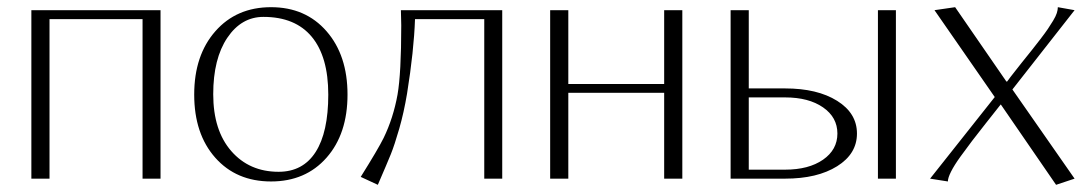

<svg xmlns="http://www.w3.org/2000/svg" viewBox="-20 -495 3026 532"><path d="M66.9 -466.8H424.8V0H375V-441.9H117.2V0H66.9Z M752 -19Q819.3 -19 854.5 -73.7Q889.6 -128.4 889.6 -232.9Q889.6 -337.9 843.8 -393.1Q797.9 -448.2 710 -448.2Q648.9 -448.2 609.9 -390.4Q570.8 -332.5 570.8 -233.9Q570.8 -133.8 620.8 -76.4Q670.9 -19 752 -19ZM731 7.8Q634.8 7.8 576.4 -58.1Q518.1 -124 518.1 -232.9Q518.1 -341.8 576.7 -408.4Q635.3 -475.1 731 -475.1Q826.7 -475.1 884.8 -408.4Q942.9 -341.8 942.9 -232.9Q942.9 -124 884.8 -58.1Q826.7 7.8 731 7.8Z M1081.5 -232.9Q1091.8 -292 1091.8 -424.8Q1091.8 -433.6 1091.3 -447.3Q1090.8 -460.9 1090.8 -466.8H1371.6V0H1321.8V-441.9H1129.9Q1127 -355 1107.9 -235.8Q1099.1 -183.1 1086.2 -138.2Q1073.2 -93.3 1063 -67.9Q1052.7 -42.5 1026.9 17.1L979.5 -4.9Q1027.8 -82 1043 -112.8Q1069.8 -168 1081.5 -232.9Z M1504.4 -466.8H1554.7V-262.2H1820.3V-466.8H1870.6V0H1820.3V-237.8H1554.7V0H1504.4Z M2054.7 -24.9H2155.3Q2220.7 -24.9 2260.5 -52.5Q2300.3 -80.1 2300.3 -125Q2300.3 -169.9 2260.5 -197.5Q2220.7 -225.1 2155.3 -225.1H2054.7ZM2004.4 -466.8H2054.7V-250H2155.3Q2244.6 -250 2299.6 -215.6Q2354.5 -181.2 2354.5 -125Q2354.5 -68.8 2299.6 -34.4Q2244.6 0 2155.3 0H2004.4ZM2412.6 -466.8H2462.4V0H2412.6Z M2957.5 0 2906.2 17.1 2753.4 -205.1H2752.4L2741.2 -190.9Q2733.4 -181.2 2710.7 -152.3Q2688 -123.5 2673.6 -104.7Q2659.2 -85.9 2641.6 -61.5Q2624 -37.1 2615.2 -19.5Q2606.4 -2 2606.4 7.8L2557.1 0L2736.3 -226.1L2569.3 -466.8L2626.5 -475.1L2768.6 -269H2770.5L2780.3 -282.2Q2792.5 -297.9 2810.5 -320.6Q2828.6 -343.3 2838.9 -356Q2849.1 -368.7 2862.5 -386.2Q2876 -403.8 2883.3 -414.6Q2890.6 -425.3 2897.9 -437.5Q2905.3 -449.7 2908.2 -458.7Q2911.1 -467.8 2911.1 -475.1L2957.5 -466.8L2785.2 -247.1Z"/></svg>

Font: Resagokr
Style: Light
Weight: 300
Designer: gluk
Foundry: gluk
Version: Version 0.95